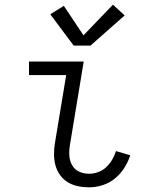

<svg xmlns="http://www.w3.org/2000/svg" viewBox="-20 -793 640 821"><path d="M361 8Q336 8 312.5 3Q289 -2 269.5 -14Q250 -26 236.5 -45Q223 -64 217 -86.5Q211 -109 211 -133.5Q211 -158 215 -182L263 -472H104V-530H338L279 -173Q275 -150 276.5 -127.5Q278 -105 288.5 -86.5Q299 -68 318.5 -59Q338 -50 361 -50Q380 -50 399.5 -57Q419 -64 434 -78Q449 -92 459.5 -110Q470 -128 476 -147L537 -129Q528 -101 511.5 -75Q495 -49 471 -29.5Q447 -10 418 -1Q389 8 361 8ZM295 -598 195 -732 253 -768 337 -642 463 -773 513 -727 367 -598Z"/></svg>

Font: Iosevka Curly Light Extended
Style: Italic
Weight: 300
Width: 7
Italic angle: -9°
Monospace: yes
Designer: Belleve Invis
Foundry: Belleve Invis
Version: Version 11.1.0; ttfautohint (v1.8.3)